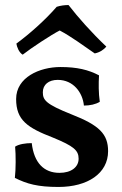

<svg xmlns="http://www.w3.org/2000/svg" viewBox="-20 -733 486 762"><path d="M70 -516C103 -542 185 -596 217 -612C261 -589 314 -550 356 -521C376 -525 392 -536 402 -548C341 -606 290 -664 252 -713C238 -713 220 -711 205 -706C160 -654 97 -598 45 -560C47 -547 55 -525 70 -516ZM376 -329C371 -364 371 -401 373 -434C331 -456 286 -467 220 -467C137 -467 44 -426 44 -340C44 -256 89 -226 190 -187C273 -153 292 -136 292 -103C292 -70 263 -47 216 -47C155 -47 115 -86 106 -165C82 -165 55 -161 40 -151C43 -119 43 -61 39 -27C87 -3 130 9 212 9C328 9 409 -45 409 -133C409 -201 374 -236 264 -279C161 -320 150 -336 150 -367C150 -397 173 -416 209 -416C271 -416 308 -366 313 -314C337 -314 360 -319 376 -329Z"/></svg>

Font: Vollkorn Semibold
Style: Regular
Weight: 600
Designer: Friedrich Althausen
Foundry: Friedrich Althausen
Version: Version 4.015;PS 004.015;hotconv 1.0.88;makeotf.lib2.5.64775